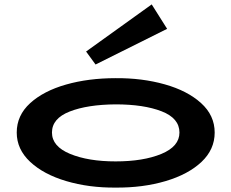

<svg xmlns="http://www.w3.org/2000/svg" viewBox="-20 -839 1051 872"><path d="M56 -237Q56 -315 117 -370.5Q178 -426 280 -455Q382 -484 505 -484Q625 -485 728 -456Q831 -427 893 -371Q955 -315 955 -237Q955 -160 895 -103.5Q835 -47 732 -16.5Q629 14 505 13Q384 14 281 -16.5Q178 -47 117 -104Q56 -161 56 -237ZM795 -237Q795 -302 714 -333.5Q633 -365 505 -365Q377 -364 296.5 -332.5Q216 -301 216 -237Q216 -174 298.5 -140Q381 -106 505 -106Q631 -106 713 -140Q795 -174 795 -237ZM414 -546 739 -708 669 -819 371 -605Z"/></svg>

Font: BioRhyme Expanded ExtraBold
Style: Regular
Weight: 800
Width: 7
Designer: Aoife Mooney
Foundry: Aoife Mooney Type
Version: Version 1.000